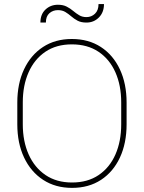

<svg xmlns="http://www.w3.org/2000/svg" viewBox="-20 -912 706 942"><path d="M601.1 -408.7V-302.2Q601.1 -209.5 568.4 -139.2Q535.6 -68.8 475.6 -29.5Q415.5 9.8 333.5 9.8Q252 9.8 191.7 -29.5Q131.3 -68.8 98.1 -139.2Q64.9 -209.5 64.9 -302.2V-408.7Q64.9 -501.5 97.9 -571.8Q130.9 -642.1 190.9 -681.4Q251 -720.7 332.5 -720.7Q414.6 -720.7 474.9 -681.4Q535.2 -642.1 568.1 -571.8Q601.1 -501.5 601.1 -408.7ZM574.7 -302.2V-409.7Q574.7 -493.2 546.1 -557.4Q517.6 -621.6 463.4 -658Q409.2 -694.3 332.5 -694.3Q256.3 -694.3 202.6 -658Q148.9 -621.6 120.4 -557.4Q91.8 -493.2 91.8 -409.7V-302.2Q91.8 -218.8 120.6 -154.3Q149.4 -89.8 203.4 -53.2Q257.3 -16.6 333.5 -16.6Q410.2 -16.6 464.1 -53.2Q518.1 -89.8 546.4 -154.3Q574.7 -218.8 574.7 -302.2ZM463.4 -892.1H490.2Q490.2 -851.6 465.3 -826.4Q440.4 -801.3 404.3 -801.3Q377.9 -801.3 360.6 -810.5Q343.3 -819.8 329.6 -831.8Q315.9 -843.8 300.8 -853Q285.6 -862.3 264.2 -862.3Q239.7 -862.3 222.4 -847.2Q205.1 -832 205.1 -801.3H178.2Q178.2 -841.8 203.1 -865.2Q228 -888.7 264.2 -888.7Q289.6 -888.7 307.1 -879.6Q324.7 -870.6 339.1 -858.4Q353.5 -846.2 368.7 -837.2Q383.8 -828.1 404.3 -828.1Q428.7 -828.1 446 -844.7Q463.4 -861.3 463.4 -892.1Z"/></svg>

Font: Vazirmatn UI Thin
Style: Regular
Weight: 100
Designer: Saber Rastikerdar
Foundry: Saber Rastikerdar
Version: Version 33.003